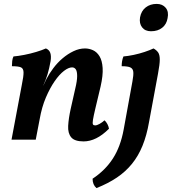

<svg xmlns="http://www.w3.org/2000/svg" viewBox="-20 -715 880 983"><path d="M39 0 92 -282Q101 -325 100.5 -345Q100 -365 86.5 -370.5Q73 -376 41 -376Q41 -389 42.5 -402.5Q44 -416 49 -426Q73 -428 104 -434Q135 -440 165 -449Q195 -458 215 -467Q232 -460 237.5 -444Q243 -428 239 -402Q232 -363 223.5 -335Q215 -307 202 -278L183 -104L163 0ZM415 -467Q436 -467 456 -458Q476 -449 489.5 -427Q503 -405 505.5 -367Q508 -329 495 -272L469 -163Q459 -121 456 -102Q453 -83 456 -78Q459 -73 467 -73Q476 -73 489.5 -80.5Q503 -88 515 -99Q524 -91 530 -79.5Q536 -68 538 -56Q505 -23 472.5 -7Q440 9 408 9Q362 9 344.5 -12Q327 -33 329 -70.5Q331 -108 342 -158L365 -260Q375 -301 375 -325.5Q375 -350 368 -360Q361 -370 349 -370Q331 -370 307.5 -352Q284 -334 260 -299.5Q236 -265 215 -216Q194 -167 183 -104L178 -226L218 -311Q232 -338 253 -366Q274 -394 300.5 -416.5Q327 -439 356.5 -453Q386 -467 415 -467ZM474 248Q454 231 454 200Q519 157 558 96.5Q597 36 613 -51L658 -298Q664 -330 662.5 -346.5Q661 -363 648 -369.5Q635 -376 603 -376Q603 -389 605 -401.5Q607 -414 612 -426Q636 -428 664.5 -434Q693 -440 720 -449Q747 -458 766 -467Q782 -458 790 -446Q798 -434 798 -410Q798 -386 789 -338L743 -90Q731 -21 709.5 31.5Q688 84 655.5 124Q623 164 578.5 194Q534 224 474 248ZM753 -555Q723 -555 707.5 -575Q692 -595 697 -626Q703 -659 726 -677Q749 -695 782 -695Q812 -695 828.5 -675Q845 -655 838 -622Q833 -591 810.5 -573Q788 -555 753 -555Z"/></svg>

Font: Vollkorn SemiBold
Style: Italic
Weight: 600
Italic angle: -11°
Designer: Friedrich Althausen
Foundry: Friedrich Althausen
Version: Version 5.000